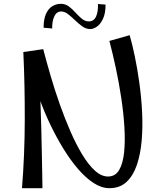

<svg xmlns="http://www.w3.org/2000/svg" viewBox="-20 -984 859 1004"><path d="M552 0Q511 0 469.5 -27Q428 -54 388 -100.5Q348 -147 311.5 -206.5Q275 -266 243.5 -331.5Q212 -397 188.5 -463Q165 -529 150 -587L206 -727Q223 -662 244.5 -588Q266 -514 292.5 -439Q319 -364 348.5 -296.5Q378 -229 410 -176Q442 -123 476 -92Q510 -61 545 -61Q583 -61 603 -95Q623 -129 629 -187.5Q635 -246 630.5 -319.5Q626 -393 614 -472.5Q602 -552 585.5 -629Q569 -706 552 -770L658 -800Q671 -756 684.5 -691.5Q698 -627 708.5 -552Q719 -477 723 -399.5Q727 -322 721 -250.5Q715 -179 696 -122.5Q677 -66 642 -33Q607 0 552 0ZM202 0H95Q109 -173 109.5 -357Q110 -541 102 -712L206 -727L186 -592Q189 -527 191.5 -453.5Q194 -380 196 -307.5Q198 -235 199 -171.5Q200 -108 201 -63Q202 -18 202 0ZM253 -835 208 -839Q208 -884 220.5 -911.5Q233 -939 253.5 -951.5Q274 -964 298 -964Q322 -964 340.5 -950Q359 -936 375 -918Q391 -900 408 -886Q425 -872 444 -872Q471 -872 482.5 -898Q494 -924 492 -963L532 -960Q532 -914 518.5 -885.5Q505 -857 486.5 -844.5Q468 -832 452 -832Q430 -832 410.5 -846Q391 -860 372.5 -878Q354 -896 336 -910Q318 -924 300 -924Q276 -924 264 -898.5Q252 -873 253 -835Z"/></svg>

Font: Marhey Light Light
Style: Regular
Weight: 300
Version: Version 1.000